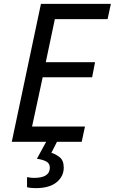

<svg xmlns="http://www.w3.org/2000/svg" viewBox="-20 -734 594 994"><path d="M41 0 192 -714H554L537 -635H264L217 -412H472L457 -334H201L146 -79H420L403 0ZM165 240Q138 240 120 235V183Q130 185 139.5 186Q149 187 156 187Q238 187 238 134Q238 112 219.5 102Q201 92 171 88L219 0H275L246 57Q269 64 289.5 80.5Q310 97 310 134Q310 179 273 209.5Q236 240 165 240Z"/></svg>

Font: Noto Sans IKEA
Style: Italic
Weight: 400
Italic angle: -12°
Designer: Monotype Design Team
Foundry: Monotype Imaging Inc.
Version: Version 2.001